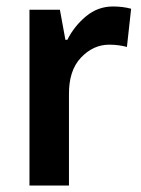

<svg xmlns="http://www.w3.org/2000/svg" viewBox="-20 -573 436 593"><path d="M329 -553Q359 -553 385 -546L372 -428Q361 -431 347.5 -433Q334 -435 317 -435Q268 -435 230 -395Q192 -355 193 -280V0H71V-543H165L182 -450H188Q209 -492 245.5 -522.5Q282 -553 329 -553Z"/></svg>

Font: Noto Sans Georgian SemiCondensed SemiBold
Style: Regular
Weight: 600
Width: 4
Designer: Monotype Design Team, Akaki Razmadze
Foundry: Google LLC
Version: Version 2.005; ttfautohint (v1.8.4.7-5d5b)